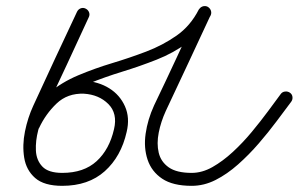

<svg xmlns="http://www.w3.org/2000/svg" viewBox="-20 -582 969 623"><path d="M258 -554Q266 -550 269 -542Q272 -534 268 -526Q233 -450 197.5 -373.5Q162 -297 126 -221Q113 -194 104 -159.5Q95 -125 96.5 -93.5Q98 -62 117.5 -41.5Q137 -21 182 -21Q252 -21 293.5 -59Q335 -97 350 -163Q362 -214 331.5 -244.5Q301 -275 252 -278Q252 -278 252 -278Q253 -278 253 -278Q199 -280 163.5 -246Q128 -212 107 -167Q103 -159 95 -156Q87 -153 79 -157Q71 -161 68 -169Q65 -177 69 -185Q95 -242 141 -282Q187 -322 254 -320Q254 -320 254 -320Q254 -320 254 -320Q300 -317 334.5 -295.5Q369 -274 385.5 -237Q402 -200 391 -154Q373 -74 320 -26.5Q267 21 182 21Q123 21 94 -4.5Q65 -30 58.5 -70.5Q52 -111 61 -155.5Q70 -200 88 -239Q123 -315 158.5 -391.5Q194 -468 230 -544Q234 -552 242 -555Q250 -558 258 -554ZM107 -168Q104 -160 96 -156.5Q88 -153 80 -157Q72 -160 68.5 -168Q65 -176 69 -184Q94 -243 137 -279Q180 -315 233.5 -337.5Q287 -360 343.5 -377Q400 -394 454 -414.5Q508 -435 553 -466.5Q598 -498 625 -551Q630 -558 638 -561Q646 -564 654 -560Q662 -555 664.5 -547Q667 -539 663 -531Q634 -477 588.5 -443.5Q543 -410 488.5 -388.5Q434 -367 377 -349.5Q320 -332 267 -310.5Q214 -289 172.5 -255.5Q131 -222 107 -168Q107 -168 107 -168Q107 -168 107 -168ZM625 -550Q629 -558 637 -561Q645 -564 653 -560Q661 -556 664 -548Q667 -540 663 -532Q627 -455 591 -377.5Q555 -300 518 -222Q502 -187 495 -151.5Q488 -116 495 -86.5Q502 -57 527.5 -39Q553 -21 602 -21Q636 -21 669.5 -40Q703 -59 735.5 -89Q768 -119 797 -154Q826 -189 850 -221.5Q874 -254 891 -277Q896 -284 905 -285Q914 -286 921 -281Q928 -276 929 -267.5Q930 -259 925 -252Q904 -224 877.5 -188.5Q851 -153 819.5 -116.5Q788 -80 752.5 -48.5Q717 -17 679.5 2Q642 21 602 21Q541 21 506.5 -2Q472 -25 459 -63.5Q446 -102 452.5 -148Q459 -194 480 -240Q517 -317 553 -394.5Q589 -472 625 -550Q625 -550 625 -550Q625 -550 625 -550Z"/></svg>

Font: FRB American Cursive Medium
Style: Italic
Weight: 500
Italic angle: -25°
Version: Version 2.0;Modular Font Editor K font №1